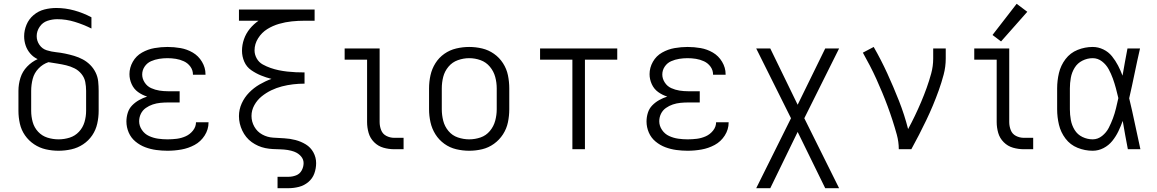

<svg xmlns="http://www.w3.org/2000/svg" viewBox="-20 -785 6088 1010"><path d="M288 8Q322 8 355.5 0.5Q389 -7 417.5 -26Q446 -45 465 -73Q484 -101 491.5 -134.5Q499 -168 499 -202V-307Q499 -332 496.5 -356.5Q494 -381 483 -403.5Q472 -426 454.5 -443.5Q437 -461 415.5 -472.5Q394 -484 370.5 -491Q347 -498 323 -503Q299 -508 274.5 -510.5Q250 -513 226 -520.5Q202 -528 187.5 -549Q173 -570 173 -595Q173 -621 188.5 -644Q204 -667 229.5 -675.5Q255 -684 281 -684Q328 -684 373.5 -670Q419 -656 461 -635V-694Q418 -717 371 -730Q324 -743 276 -743Q244 -743 213 -735Q182 -727 157 -706Q132 -685 119.5 -655Q107 -625 107 -594Q107 -569 115 -545.5Q123 -522 139.5 -503Q156 -484 178 -474Q147 -460 122.5 -434.5Q98 -409 87.5 -375.5Q77 -342 77 -307V-202Q77 -168 84.5 -134.5Q92 -101 111.5 -73Q131 -45 159.5 -26Q188 -7 221 0.5Q254 8 288 8ZM288 -52Q258 -52 229.5 -61Q201 -70 180.5 -92Q160 -114 152 -143Q144 -172 144 -202V-307Q144 -339 152 -370Q160 -401 182.5 -424.5Q205 -448 235 -458Q259 -454 282 -450.5Q305 -447 328 -441.5Q351 -436 372 -425.5Q393 -415 408.5 -396Q424 -377 428.5 -354Q433 -331 433 -307V-202Q433 -172 424.5 -143Q416 -114 395.5 -92Q375 -70 346.5 -61Q318 -52 288 -52Z M861 8Q898 8 934.5 1.5Q971 -5 1003.5 -22.5Q1036 -40 1056.5 -72Q1077 -104 1077 -141V-142H1011Q1011 -118 995 -98Q979 -78 956.5 -68Q934 -58 910 -55Q886 -52 861 -52Q836 -52 811.5 -55.5Q787 -59 764 -69.5Q741 -80 726.5 -101.5Q712 -123 712 -147Q712 -168 721 -186.5Q730 -205 747 -217Q764 -229 783.5 -235.5Q803 -242 823.5 -244Q844 -246 864 -246H925V-305H864Q841 -305 818.5 -308.5Q796 -312 775 -321.5Q754 -331 741 -351Q728 -371 728 -393Q728 -416 741 -435Q754 -454 774.5 -463Q795 -472 817 -475.5Q839 -479 861 -479Q883 -479 905 -475.5Q927 -472 947.5 -462.5Q968 -453 981.5 -434.5Q995 -416 995 -393V-392H1061V-395Q1061 -429 1042.5 -460Q1024 -491 994 -508.5Q964 -526 930 -532Q896 -538 861 -538Q827 -538 792.5 -532Q758 -526 727 -508.5Q696 -491 678.5 -460Q661 -429 661 -395Q661 -368 672.5 -342.5Q684 -317 706 -301Q728 -285 754 -277Q732 -270 711.5 -258.5Q691 -247 675 -230.5Q659 -214 652 -191.5Q645 -169 645 -146Q645 -116 657 -88Q669 -60 692.5 -40.5Q716 -21 744 -10.5Q772 0 802 4Q832 8 861 8Z M1440 205H1497Q1525 205 1552.5 198Q1580 191 1602 172.5Q1624 154 1633.5 127.5Q1643 101 1643 73Q1643 43 1628.5 16.5Q1614 -10 1588.5 -25.5Q1563 -41 1534 -48.5Q1505 -56 1475.5 -57.5Q1446 -59 1416 -61Q1386 -63 1359.5 -77.5Q1333 -92 1318 -118.5Q1303 -145 1303 -175Q1303 -205 1318 -232Q1333 -259 1356.5 -278Q1380 -297 1407 -310Q1434 -323 1463 -330.5Q1492 -338 1522 -341.5Q1552 -345 1582 -345V-404Q1559 -404 1536.5 -405Q1514 -406 1491.5 -408.5Q1469 -411 1447 -415.5Q1425 -420 1403.5 -427.5Q1382 -435 1362 -446Q1342 -457 1330.5 -477.5Q1319 -498 1319 -520Q1319 -554 1338 -584Q1357 -614 1386 -632Q1415 -650 1448 -659.5Q1481 -669 1514.5 -672.5Q1548 -676 1582 -676H1635V-735H1237V-676H1340Q1314 -658 1294 -633.5Q1274 -609 1263.5 -579Q1253 -549 1253 -518Q1253 -488 1265 -460.5Q1277 -433 1301.5 -416Q1326 -399 1353 -388Q1380 -377 1408 -370Q1375 -358 1345 -340.5Q1315 -323 1290.5 -298Q1266 -273 1251.5 -241Q1237 -209 1237 -174Q1237 -154 1241.5 -135Q1246 -116 1254.5 -98Q1263 -80 1275.5 -64.5Q1288 -49 1304 -37.5Q1320 -26 1338 -18Q1356 -10 1375.5 -6Q1395 -2 1414.5 -1Q1434 0 1454 0.5Q1474 1 1493.5 4Q1513 7 1531.5 14.5Q1550 22 1563.5 37.5Q1577 53 1577 73Q1577 93 1567 111.5Q1557 130 1537.5 137.5Q1518 145 1497 145H1440Z M2054 0H2103V-60H2054Q2032 -60 2012.5 -70Q1993 -80 1985 -100.5Q1977 -121 1977 -143V-530H1793V-471H1911V-143Q1911 -114 1919 -86Q1927 -58 1948 -37Q1969 -16 1997 -8Q2025 0 2054 0Z M2448 8Q2483 8 2516.5 0Q2550 -8 2578.5 -28.5Q2607 -49 2626 -78.5Q2645 -108 2652 -142Q2659 -176 2659 -210V-320Q2659 -355 2652 -389Q2645 -423 2626 -452.5Q2607 -482 2578.5 -502Q2550 -522 2516.5 -530Q2483 -538 2448 -538Q2414 -538 2380 -530Q2346 -522 2317.5 -502Q2289 -482 2270.5 -452.5Q2252 -423 2244.5 -389Q2237 -355 2237 -320V-210Q2237 -176 2244.5 -142Q2252 -108 2270.5 -78.5Q2289 -49 2317.5 -28.5Q2346 -8 2380 0Q2414 8 2448 8ZM2448 -52Q2418 -52 2388.5 -62Q2359 -72 2339 -96Q2319 -120 2311.5 -150Q2304 -180 2304 -210V-320Q2304 -351 2311.5 -380.5Q2319 -410 2339 -434Q2359 -458 2388.5 -468.5Q2418 -479 2448 -479Q2479 -479 2508 -468.5Q2537 -458 2557 -434Q2577 -410 2585 -380.5Q2593 -351 2593 -320V-210Q2593 -180 2585 -150Q2577 -120 2557 -96Q2537 -72 2508 -62Q2479 -52 2448 -52Z M2991 0H3057V-471H3227V-530H2821V-471H2991Z M3597 8Q3634 8 3670.5 1.5Q3707 -5 3739.5 -22.5Q3772 -40 3792.5 -72Q3813 -104 3813 -141V-142H3747Q3747 -118 3731 -98Q3715 -78 3692.5 -68Q3670 -58 3646 -55Q3622 -52 3597 -52Q3572 -52 3547.5 -55.5Q3523 -59 3500 -69.5Q3477 -80 3462.5 -101.5Q3448 -123 3448 -147Q3448 -168 3457 -186.5Q3466 -205 3483 -217Q3500 -229 3519.5 -235.5Q3539 -242 3559.5 -244Q3580 -246 3600 -246H3661V-305H3600Q3577 -305 3554.5 -308.5Q3532 -312 3511 -321.5Q3490 -331 3477 -351Q3464 -371 3464 -393Q3464 -416 3477 -435Q3490 -454 3510.5 -463Q3531 -472 3553 -475.5Q3575 -479 3597 -479Q3619 -479 3641 -475.5Q3663 -472 3683.5 -462.5Q3704 -453 3717.5 -434.5Q3731 -416 3731 -393V-392H3797V-395Q3797 -429 3778.5 -460Q3760 -491 3730 -508.5Q3700 -526 3666 -532Q3632 -538 3597 -538Q3563 -538 3528.5 -532Q3494 -526 3463 -508.5Q3432 -491 3414.5 -460Q3397 -429 3397 -395Q3397 -368 3408.5 -342.5Q3420 -317 3442 -301Q3464 -285 3490 -277Q3468 -270 3447.5 -258.5Q3427 -247 3411 -230.5Q3395 -214 3388 -191.5Q3381 -169 3381 -146Q3381 -116 3393 -88Q3405 -60 3428.5 -40.5Q3452 -21 3480 -10.5Q3508 0 3538 4Q3568 8 3597 8Z M3958 205H4032L4176 -91L4321 205H4394L4211 -163L4394 -530H4321L4176 -234L4032 -530H3958L4141 -163Z M4708 0H4774Q4795 -38 4814.5 -76Q4834 -114 4852.5 -152.5Q4871 -191 4887.5 -230.5Q4904 -270 4918.5 -310.5Q4933 -351 4944 -392.5Q4955 -434 4955 -477V-530H4889V-477Q4889 -437 4878.5 -398.5Q4868 -360 4854.5 -322.5Q4841 -285 4825.5 -248.5Q4810 -212 4793 -176.5Q4776 -141 4757 -106Q4738 -181 4709 -254.5Q4680 -328 4647.5 -399Q4615 -470 4576 -538L4519 -508Q4538 -474 4556 -439.5Q4574 -405 4590 -369.5Q4606 -334 4621 -298Q4636 -262 4649.5 -225.5Q4663 -189 4675 -152Q4687 -115 4697.5 -77Q4708 -39 4708 0Z M5366 0H5415V-60H5366Q5344 -60 5324.5 -70Q5305 -80 5297 -100.5Q5289 -121 5289 -143V-530H5105V-471H5223V-143Q5223 -114 5231 -86Q5239 -58 5260 -37Q5281 -16 5309 -8Q5337 0 5366 0ZM5246 -567 5384 -723 5328 -765 5201 -601Z M5728 8Q5758 8 5785 -6Q5812 -20 5831 -43.5Q5850 -67 5863 -94Q5876 -121 5886 -149Q5892 -112 5899 -74.5Q5906 -37 5913 0H5979Q5964 -67 5950 -134.5Q5936 -202 5920 -268Q5935 -333 5948.5 -399Q5962 -465 5977 -530H5911Q5904 -494 5897.5 -458Q5891 -422 5885 -387Q5875 -414 5861.5 -440Q5848 -466 5829.5 -489Q5811 -512 5784 -525Q5757 -538 5728 -538Q5687 -538 5648.5 -522.5Q5610 -507 5585 -474Q5560 -441 5550.5 -401Q5541 -361 5541 -320V-210Q5541 -169 5550.5 -129Q5560 -89 5585 -56Q5610 -23 5648.5 -7.5Q5687 8 5728 8ZM5728 -52Q5700 -52 5674 -64.5Q5648 -77 5633 -101.5Q5618 -126 5613 -154Q5608 -182 5608 -210V-320Q5608 -348 5613 -376Q5618 -404 5633 -428.5Q5648 -453 5674 -466Q5700 -479 5728 -479Q5755 -479 5777 -462Q5799 -445 5812 -421Q5825 -397 5834 -372Q5843 -347 5850 -321Q5857 -295 5863 -269Q5857 -242 5850.5 -215Q5844 -188 5834.5 -162.5Q5825 -137 5812.5 -112.5Q5800 -88 5777.5 -70Q5755 -52 5728 -52Z"/></svg>

Font: Iosevka Sparkle Light
Style: Regular
Weight: 300
Designer: Belleve Invis
Foundry: Belleve Invis
Version: Version 4.5.0; ttfautohint (v1.8.3)